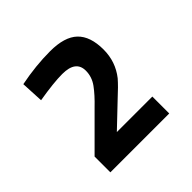

<svg xmlns="http://www.w3.org/2000/svg" viewBox="-101 -880 482 482"><g transform="rotate(-45 140.0 -639.0)"><path d="M32 -789Q87 -800 138 -800Q189 -800 212.5 -777.5Q236 -755 236 -708Q236 -665 210 -632Q196 -616 175 -597L113 -538H239V-478H30V-534L117 -621Q140 -643 153.5 -661.5Q167 -680 167 -702Q167 -738 119 -738Q89 -738 35 -729Z"/></g></svg>

Font: Cairo-CLs
Style: CLs-Regular
Weight: 400
Version: Version 3.130;gftools[0.9.24]